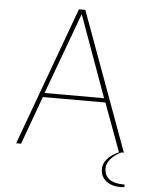

<svg xmlns="http://www.w3.org/2000/svg" viewBox="-60 -781 786 1012"><g transform="rotate(5 333.0 -275.0)"><path d="M316 -732H350L618 0H592L498 -255H167L74 0H48ZM489 -277 333 -708 174 -277ZM510 95Q510 68 530 43.5Q550 19 592 0H604Q568 18 548.5 41.5Q529 65 529 91Q529 128 555 147.5Q581 167 631 167H636V181Q628 182 615 182Q568 182 539 158.5Q510 135 510 95Z"/></g></svg>

Font: Exo Thin
Style: Regular
Weight: 250
Designer: Natanael Gama
Foundry: Natanael Gama
Version: Version 1.500; ttfautohint (v1.6)